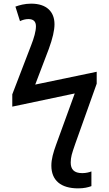

<svg xmlns="http://www.w3.org/2000/svg" viewBox="-20 -786 595 1046"><path d="M405.8 240.2C438.5 240.2 460.4 234.4 478 228V147.9C467.8 151.9 450.2 157.2 428.2 157.2C382.8 157.2 365.2 136.2 365.2 99.1C365.2 85 367.2 71.3 370.6 57.6C374 43.9 380.9 23.9 390.1 -2.9L506.8 -330.1V-395L171.9 -325.2L246.1 -520C266.6 -576.2 276.9 -620.6 276.9 -653.8C276.9 -720.7 235.4 -766.1 149.9 -766.1C114.3 -766.1 85.4 -757.8 64 -750L88.9 -670.9C104 -678.2 119.6 -682.1 134.8 -682.1C162.1 -682.1 175.8 -668.9 175.8 -643.1C175.8 -615.2 165 -578.6 149.9 -540L46.9 -272V-205.1L387.2 -276.9L286.1 1C270 45.4 259.8 81.1 259.8 116.2C259.8 196.8 311.5 240.2 405.8 240.2Z"/></svg>

Font: Noto Reveo Sans
Style: Regular
Weight: 500
Designer: Monotype Design Team
Foundry: Monotype Imaging Inc.
Version: Version 2.007